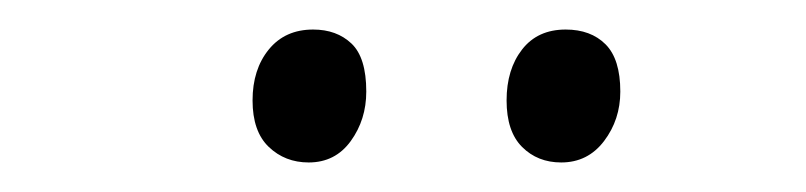

<svg xmlns="http://www.w3.org/2000/svg" viewBox="-20 -750 546 130"><path d="M151 -682Q151 -703 162 -716.5Q173 -730 192 -730Q208 -730 218 -720.5Q228 -711 228 -688Q228 -669 217.5 -654.5Q207 -640 189 -640Q173 -640 162 -650.5Q151 -661 151 -682ZM323 -682Q323 -703 333.5 -716.5Q344 -730 363 -730Q380 -730 390 -720Q400 -710 400 -688Q400 -669 389 -654.5Q378 -640 360 -640Q344 -640 333.5 -650.5Q323 -661 323 -682Z"/></svg>

Font: Literata 72pt ExtraLight
Style: Italic
Weight: 200
Italic angle: -2°
Designer: Latin by Veronika Burian and Jose Scaglione. Greek by Irene Vlachou. Cyrillic by Vera Evstafieva
Foundry: TypeTogether
Version: Version 3.002